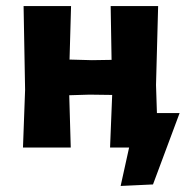

<svg xmlns="http://www.w3.org/2000/svg" viewBox="-20 -488 620 635"><path d="M56 0 63 -191 58 -468H215L210 -291L284 -289L349 -290L346 -468H503L496 -207L499 -114H574L486 122L379 127L407 0H344L351 -174L276 -175L209 -173L214 0Z"/></svg>

Font: Alegreya Sans SC ExtraBold
Style: Regular
Weight: 800
Designer: Juan Pablo del Peral
Foundry: Huerta Tipografica
Version: Version 2.007